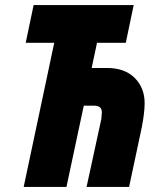

<svg xmlns="http://www.w3.org/2000/svg" viewBox="-20 -734 628 754"><path d="M193 -566H81L112 -714H505L474 -566H361L340 -467H401Q470 -467 509 -428Q548 -389 548 -329Q548 -292 537 -235L487 0H320L378 -267L380 -292Q380 -307 372 -313Q364 -319 350 -319H309L241 0H73Z"/></svg>

Font: Noto Sans UI CondBlack
Style: Italic
Weight: 900
Width: 3
Italic angle: -12°
Designer: Monotype Design Team
Foundry: Monotype Imaging Inc.
Version: Version 1.001